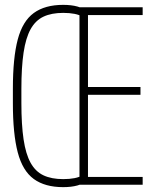

<svg xmlns="http://www.w3.org/2000/svg" viewBox="-20 -760 640 790"><path d="M240 10Q165 10 119 -23.5Q73 -57 53 -133Q33 -209 33 -335V-395Q33 -522 53 -597.5Q73 -673 119 -706.5Q165 -740 240 -740Q274 -740 299 -733Q324 -726 342 -710L322 -690Q307 -699 286.5 -703Q266 -707 240 -707Q192 -707 159 -691.5Q126 -676 106 -640Q86 -604 77 -543.5Q68 -483 68 -394V-336Q68 -247 77 -186.5Q86 -126 106 -90Q126 -54 159 -38.5Q192 -23 240 -23Q266 -23 286.5 -27Q307 -31 322 -40L342 -20Q324 -4 299 3Q274 10 240 10ZM307 0V-730H567V-698H342V-402H558V-370H342V-32H567V0Z"/></svg>

Font: M PLUS Code Latin Expanded ExtraLight
Style: Regular
Weight: 250
Width: 7
Designer: Coji Morishita
Foundry: UNDERFOREST DESIGN
Version: Version 1.002; ttfautohint (v1.8.3)